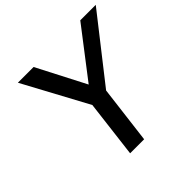

<svg xmlns="http://www.w3.org/2000/svg" viewBox="-184 -932 1114 1114"><g transform="rotate(-45 373.0 -375.0)"><path d="M746 -750 437 -356 393 0H278L321 -353L107 -750H236L390 -452L619 -750Z"/></g></svg>

Font: Orkney Medium
Style: MediumItalic
Weight: 500
Designer: Samuel Oakes and Alfredo Marco Pradil
Foundry: Alfredo Marco Pradil
Version: 1.0; ttfautohint (v1.5)